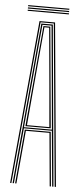

<svg xmlns="http://www.w3.org/2000/svg" viewBox="-59 -905 399 938"><g transform="rotate(5 140.5 -436.5)"><path d="M28 0 102.2 -800H178.5L252.8 0H246.5L172.8 -794.5H108L34.2 0ZM52.5 0 76.8 -265.8H204L228.2 0H222L198.2 -260.2H82.5L58.8 0ZM40.2 0 112.2 -788.8H168.5L240.5 0H234.2L209 -271.5H71.8L46.5 0ZM71.8 -277H208.8L190 -485.2L162.8 -783H118L90.8 -485.2ZM78.2 -282.8 96.8 -485.2 123.5 -777.5H157.2L184 -485.2L202.5 -282.8ZM85.5 -288.2H195.2L178 -485.2L152 -772H128.8L102.8 -485.2ZM242.2 -867.5H40.2V-873H242.2ZM242.2 -845H40.2V-850.5H242.2ZM242.2 -856.2H40.2V-861.8H242.2Z"/></g></svg>

Font: Big Shoulders Inline Display Thin ExtraLight
Style: Regular
Weight: 250
Version: Version 2.002